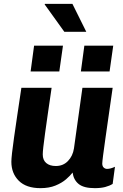

<svg xmlns="http://www.w3.org/2000/svg" viewBox="-20 -967 640 997"><path d="M190 10Q116 10 77.5 -28.5Q39 -67 39 -127Q39 -141 42.5 -173Q46 -205 53 -253.5Q60 -302 69.5 -367Q79 -432 91 -511H248Q237 -436 228.5 -377Q220 -318 214 -274.5Q208 -231 205 -204Q202 -177 202 -165Q202 -136 220 -120.5Q238 -105 270 -105Q308 -105 333 -131Q358 -157 364 -196L408 -511H565Q555 -442 545.5 -375Q536 -308 528 -252.5Q520 -197 515.5 -161.5Q511 -126 511 -118Q511 -104 518.5 -97Q526 -90 536 -90Q554 -90 577 -101L565 -12Q549 -2 526.5 4Q504 10 472 10Q415 10 388.5 -11.5Q362 -33 357 -71Q345 -55 323 -36Q301 -17 268 -3.5Q235 10 190 10ZM428 -802H314L212 -944L213 -947H356ZM549 -596H400L418 -730H568ZM288 -596H139L157 -730H307Z"/></svg>

Font: Chivo Mono
Style: Bold Italic
Weight: 700
Italic angle: -8.05°
Monospace: yes
Version: Version 1.008